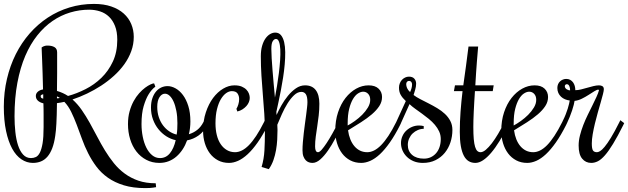

<svg xmlns="http://www.w3.org/2000/svg" viewBox="-30 -840 3239 990"><path d="M454.6 -819.8Q505.4 -819.8 543.7 -806.6Q582 -793.5 607.9 -770.3Q633.8 -747.1 646.7 -716.1Q659.7 -685.1 659.7 -649.9Q659.7 -611.3 646.7 -575.9Q633.8 -540.5 611.1 -508.8Q588.4 -477.1 557.6 -449.2Q526.9 -421.4 491.7 -398.4Q456.5 -375.5 418.7 -357.4Q380.9 -339.4 343.8 -327.1Q370.1 -303.7 391.6 -272.7Q413.1 -241.7 432.6 -206.8Q452.1 -171.9 471.2 -135.3Q490.2 -98.6 511.2 -64.2Q532.2 -29.8 556.9 1Q581.5 31.7 613 54.9Q644.5 78.1 683.6 91.6Q722.7 105 772.9 105L774.9 125Q768.6 126.5 760.3 127.4Q753.4 128.4 743.2 129.2Q732.9 129.9 719.7 129.9Q656.2 129.9 608.9 115.5Q561.5 101.1 526.6 76.4Q491.7 51.8 467.3 19.3Q442.9 -13.2 424.6 -49.6Q406.2 -85.9 392.6 -123.8Q378.9 -161.6 365.5 -197Q352.1 -232.4 337.2 -262.9Q322.3 -293.5 301.8 -314.9Q292 -312.5 282.5 -311Q272.9 -309.6 263.7 -308.1Q263.2 -272.9 262.5 -247.3Q261.7 -221.7 260.7 -202.4Q259.8 -183.1 258.3 -168.5Q256.8 -153.8 254.9 -140.1Q249.5 -102.1 239.3 -75.4Q229 -48.8 214.4 -32Q199.7 -15.1 180.9 -7.6Q162.1 0 139.6 0Q107.9 0 80.3 -18.6Q52.7 -37.1 32.7 -73.7Q12.7 -110.4 1.2 -164.6Q-10.3 -218.8 -10.3 -290Q-10.3 -364.7 5.9 -433.3Q22 -502 51.5 -560.8Q81.1 -619.6 123 -667.5Q165 -715.3 216.6 -749.3Q268.1 -783.2 328.4 -801.5Q388.7 -819.8 454.6 -819.8ZM154.8 -345.2Q154.8 -357.9 164.8 -366.9Q174.8 -376 191.9 -378.9Q190.9 -426.8 189.5 -466.3Q188 -505.9 187 -534.7Q185.5 -568.4 184.6 -595.2Q188 -598.1 192.4 -600.1Q196.3 -602.1 201.7 -603.5Q207 -605 214.8 -605Q237.3 -605 251 -596.9Q264.6 -588.9 264.6 -569.8Q264.6 -512.2 264.6 -463.1Q264.6 -414.1 263.7 -371.1Q279.3 -366.7 293.7 -360.1Q308.1 -353.5 320.8 -345.2Q365.7 -357.4 411.1 -380.4Q456.5 -403.3 492.9 -438.7Q529.3 -474.1 552 -522.7Q574.7 -571.3 574.7 -634.8Q574.7 -676.3 563.2 -705.6Q551.8 -734.9 532.2 -753.7Q512.7 -772.5 486.1 -781.2Q459.5 -790 429.7 -790Q379.9 -790 331.8 -775.6Q283.7 -761.2 241 -731.9Q198.2 -702.6 162.4 -657.7Q126.5 -612.8 100.3 -551.8Q74.2 -490.7 59.6 -413.1Q44.9 -335.4 44.9 -240.2Q44.9 -198.7 49.1 -159.9Q53.2 -121.1 63 -91.1Q72.8 -61 89.1 -43Q105.5 -24.9 129.9 -24.9Q143.1 -24.9 154.8 -30.3Q166.5 -35.6 175.3 -52.5Q184.1 -69.3 189.5 -100.8Q194.8 -132.3 194.8 -185.1Q194.8 -204.1 194.8 -219Q194.8 -233.9 194.8 -247.8Q194.8 -261.7 194.6 -275.9Q194.3 -290 193.8 -307.1Q175.3 -311.5 165 -321.3Q154.8 -331.1 154.8 -345.2ZM179.7 -345.2Q179.7 -340.3 181.4 -336.9Q183.1 -333.5 192.9 -331.1V-354Q179.7 -351.1 179.7 -345.2ZM263.7 -333Q267.6 -333 271.2 -333.5Q274.9 -334 278.8 -335Q274.9 -337.4 271.2 -339.4Q267.6 -341.3 263.7 -342.8Z M1043.9 -205.1 1038.6 -194.8Q1022 -161.6 994.4 -141.8Q966.8 -122.1 934.6 -116.2Q925.8 -91.3 911.9 -70.1Q897.9 -48.8 880.1 -33.2Q862.3 -17.6 840.1 -8.8Q817.9 0 792 0Q754.4 0 724.4 -15.9Q694.3 -31.7 673.3 -58.8Q652.3 -85.9 641.1 -122.3Q629.9 -158.7 629.9 -200.2Q629.9 -236.3 638.2 -265.9Q646.5 -295.4 659.2 -318.6Q671.9 -341.8 687.5 -359.1Q703.1 -376.5 718.3 -387.7Q733.4 -398.9 745.8 -404.5Q758.3 -410.2 764.6 -410.2L771 -393.1Q751 -378.4 735.4 -352.1Q721.7 -329.6 710.7 -292.5Q699.7 -255.4 699.7 -200.2Q699.7 -166.5 706.1 -134.8Q712.4 -103 724.6 -78.6Q736.8 -54.2 754.6 -39.6Q772.5 -24.9 794.9 -24.9Q825.7 -24.9 845.9 -49.6Q866.2 -74.2 876 -117.2Q850.6 -122.6 827.6 -137.2Q804.7 -151.9 787.1 -173.6Q769.5 -195.3 759 -223.6Q748.5 -252 748.5 -285.2Q748.5 -312.5 755.6 -333.3Q762.7 -354 774.4 -367.9Q786.1 -381.8 801.5 -388.9Q816.9 -396 834 -396Q854 -396 875 -384.5Q896 -373 913.1 -350.3Q930.2 -327.6 940.9 -293.5Q951.7 -259.3 951.7 -213.9Q951.7 -196.8 949.7 -180.2Q947.8 -163.6 943.8 -147.9Q967.3 -154.8 986.6 -169.9Q1005.9 -185.1 1018.6 -210L1023.9 -220.2ZM780.8 -289.1Q780.8 -260.3 788.8 -236.1Q796.9 -211.9 810.5 -193.6Q824.2 -175.3 842.3 -163.1Q860.4 -150.9 880.9 -146Q883.3 -159.7 884 -174.6Q884.8 -189.5 884.8 -205.1Q884.8 -239.7 879.4 -267.8Q874 -295.9 865.2 -315.7Q856.4 -335.4 844.7 -346.2Q833 -356.9 820.8 -356.9Q804.2 -356.9 792.5 -339.1Q780.8 -321.3 780.8 -289.1Z M1189 -278.8Q1194.8 -288.1 1199 -301.8Q1203.1 -315.4 1203.1 -329.1Q1203.1 -345.7 1194.8 -357.9Q1186.5 -370.1 1165 -370.1Q1150.9 -370.1 1136.2 -359.9Q1121.6 -349.6 1109.1 -329.1Q1096.7 -308.6 1088.9 -277.3Q1081.1 -246.1 1081.1 -204.1Q1081.1 -170.9 1087.9 -143.6Q1094.7 -116.2 1107.9 -96.7Q1121.1 -77.1 1139.9 -66.2Q1158.7 -55.2 1182.1 -55.2Q1199.2 -55.2 1217 -64Q1234.9 -72.8 1253.2 -91.3Q1271.5 -109.9 1291 -139.4Q1310.5 -168.9 1331.1 -210L1335.9 -220.2L1356 -205.1L1351.1 -194.8Q1324.7 -142.6 1298.6 -105.5Q1272.5 -68.4 1247.1 -44.9Q1221.7 -21.5 1197.5 -10.7Q1173.3 0 1150.9 0Q1119.1 0 1094.2 -13.2Q1069.3 -26.4 1052.2 -49.1Q1035.2 -71.8 1026.1 -101.8Q1017.1 -131.8 1017.1 -165Q1017.1 -217.8 1031.5 -261Q1045.9 -304.2 1068.8 -335Q1091.8 -365.7 1120.6 -382.8Q1149.4 -399.9 1178.7 -399.9Q1201.2 -399.9 1216.3 -393.6Q1231.4 -387.2 1240.7 -377.4Q1250 -367.7 1253.9 -356.4Q1257.8 -345.2 1257.8 -335Q1257.8 -324.7 1253.4 -313.7Q1249 -302.7 1240.5 -293.2Q1231.9 -283.7 1220.2 -276.1Q1208.5 -268.6 1193.8 -265.1Z M1400.9 -169.9Q1400.9 -146 1399.4 -119.4Q1397.9 -92.8 1393.3 -66.2Q1388.7 -39.6 1379.9 -14.4Q1371.1 10.7 1356 32.2L1318.8 21Q1331.1 -20 1333.5 -64.9Q1335.9 -109.9 1335.9 -154.8Q1335.9 -203.6 1332.8 -252.4Q1329.6 -301.3 1325.4 -350.3Q1321.3 -399.4 1318.1 -449.2Q1314.9 -499 1314.9 -549.8Q1314.9 -580.6 1321.5 -603.5Q1328.1 -626.5 1338.9 -641.6Q1349.6 -656.7 1362.8 -664.3Q1376 -671.9 1389.2 -671.9Q1407.7 -671.9 1418.7 -658.7Q1429.7 -645.5 1435.1 -623Q1440.4 -600.6 1440.7 -570.8Q1440.9 -541 1438 -507.8Q1435.1 -474.6 1429.7 -439.9Q1424.3 -405.3 1418 -372.6Q1411.6 -339.8 1405.5 -311.5Q1399.4 -283.2 1395 -263.2Q1395 -259.3 1395.5 -255.1Q1396 -251 1396 -247.1Q1406.2 -270 1421.1 -296.6Q1436 -323.2 1454.8 -346.2Q1473.6 -369.1 1495.8 -384.5Q1518.1 -399.9 1543 -399.9Q1579.6 -399.9 1598.1 -375.5Q1616.7 -351.1 1616.7 -305.2Q1616.7 -273.4 1613.3 -244.1Q1609.9 -214.8 1605.7 -187.7Q1601.6 -160.6 1598.1 -135.3Q1594.7 -109.9 1594.7 -85Q1594.7 -55.2 1609.9 -55.2Q1617.2 -55.2 1628.7 -68.1Q1640.1 -81.1 1654.3 -102.5Q1668.5 -124 1684.1 -151.9Q1699.7 -179.7 1714.8 -210L1719.7 -220.2L1739.7 -205.1L1734.9 -194.8Q1717.8 -161.1 1699.2 -126.5Q1680.7 -91.8 1661.1 -63.7Q1641.6 -35.6 1621.3 -17.8Q1601.1 0 1581.1 0Q1572.3 0 1563.2 -2.9Q1554.2 -5.9 1546.9 -13.2Q1539.6 -20.5 1534.7 -33Q1529.8 -45.4 1529.8 -64.9Q1529.8 -84.5 1531.7 -107.4Q1533.7 -130.4 1536.4 -154.5Q1539.1 -178.7 1542.5 -202.6Q1545.9 -226.6 1548.6 -247.6Q1551.3 -268.6 1553.2 -285.4Q1555.2 -302.2 1555.2 -313Q1555.2 -340.8 1547.4 -353.5Q1539.6 -366.2 1523.9 -366.2Q1504.4 -366.2 1486.3 -349.1Q1468.3 -332 1452.4 -306.4Q1436.5 -280.8 1423.3 -251.2Q1410.2 -221.7 1399.9 -196.8Q1399.9 -189.5 1400.4 -182.4Q1400.9 -175.3 1400.9 -169.9ZM1369.1 -587.9Q1369.1 -567.9 1370.8 -539.3Q1372.6 -510.7 1375.2 -477.5Q1377.9 -444.3 1381.1 -408.2Q1384.3 -372.1 1387.7 -336.9Q1393.1 -364.3 1398.4 -397.2Q1403.8 -430.2 1408 -463.6Q1412.1 -497.1 1414.3 -528.8Q1416.5 -560.5 1415.3 -585Q1414.1 -609.4 1408.7 -624.3Q1403.3 -639.2 1393.1 -639.2Q1383.8 -639.2 1376.5 -627.9Q1369.1 -616.7 1369.1 -587.9Z M1863.8 -55.2Q1880.9 -55.2 1898.7 -64Q1916.5 -72.8 1934.8 -91.3Q1953.1 -109.9 1972.7 -139.4Q1992.2 -168.9 2012.7 -210L2017.6 -220.2L2037.6 -205.1L2032.7 -194.8Q2006.3 -142.6 1980.2 -105.5Q1954.1 -68.4 1929 -44.9Q1903.8 -21.5 1879.4 -10.7Q1855 0 1832.5 0Q1800.8 0 1775.9 -13.2Q1751 -26.4 1733.9 -49.1Q1716.8 -71.8 1707.8 -101.8Q1698.7 -131.8 1698.7 -165Q1698.7 -217.8 1713.1 -261Q1727.5 -304.2 1751.7 -335Q1775.9 -365.7 1806.6 -382.8Q1837.4 -399.9 1870.6 -399.9Q1904.3 -399.9 1922.1 -382.8Q1939.9 -365.7 1939.9 -339.8Q1939.9 -314.9 1925.8 -293.2Q1911.6 -271.5 1887.5 -250.7Q1863.3 -230 1831.5 -209.7Q1799.8 -189.5 1764.6 -168Q1768.1 -142.6 1776.4 -121.8Q1784.7 -101.1 1797.4 -86.2Q1810.1 -71.3 1826.7 -63.2Q1843.3 -55.2 1863.8 -55.2ZM1878.9 -325.2Q1878.9 -344.7 1868.4 -356Q1857.9 -367.2 1842.8 -367.2Q1830.1 -367.2 1815.9 -358.2Q1801.8 -349.1 1790 -329.3Q1778.3 -309.6 1770.5 -278.8Q1762.7 -248 1762.7 -204.1V-192.9Q1779.3 -201.7 1799.6 -216.1Q1819.8 -230.5 1837.4 -248Q1855 -265.6 1866.9 -285.4Q1878.9 -305.2 1878.9 -325.2Z M2302.7 -169.9Q2302.7 -136.7 2292.7 -106.2Q2282.7 -75.7 2263.4 -52Q2244.1 -28.3 2215.6 -14.2Q2187 0 2150.4 0Q2124 0 2103.3 -8.5Q2082.5 -17.1 2067.9 -31.5Q2053.2 -45.9 2045.4 -64.2Q2037.6 -82.5 2037.6 -102.1Q2037.6 -121.6 2045.2 -138.4Q2052.7 -155.3 2065.7 -167.2Q2078.6 -179.2 2095.2 -186Q2111.8 -192.9 2130.4 -192.9Q2142.1 -192.9 2154.8 -189.9V-175.8Q2139.2 -175.8 2124.3 -169.4Q2109.4 -163.1 2097.9 -152.1Q2086.4 -141.1 2079.6 -125.7Q2072.8 -110.4 2072.8 -92.8Q2072.8 -60.5 2095 -41.3Q2117.2 -22 2155.8 -22Q2175.3 -22 2191.4 -29.5Q2207.5 -37.1 2219 -50.5Q2230.5 -64 2236.6 -82.5Q2242.7 -101.1 2242.7 -123Q2242.7 -144 2234.4 -162.1Q2226.1 -180.2 2212.4 -196.3Q2198.7 -212.4 2181.4 -226.6Q2164.1 -240.7 2146.2 -253.7Q2128.4 -266.6 2111.3 -278.8Q2094.2 -291 2081.5 -303.2L2032.7 -194.8L2012.7 -210L2062.5 -318.8Q2044.4 -335.9 2035.9 -351.3Q2027.3 -366.7 2027.3 -388.2Q2027.3 -399.9 2031.5 -410.4Q2035.6 -420.9 2042.7 -428.5Q2049.8 -436 2059.1 -440.4Q2068.4 -444.8 2078.6 -444.8Q2097.2 -444.8 2106.4 -434.3Q2115.7 -423.8 2115.7 -408.2Q2115.7 -400.9 2114.3 -392.8Q2112.8 -384.8 2110.6 -376.7Q2108.4 -368.7 2106.2 -361.8Q2104 -355 2102.5 -350.1Q2117.2 -338.9 2137.7 -328.4Q2158.2 -317.9 2180.4 -306.6Q2202.6 -295.4 2224.6 -282.2Q2246.6 -269 2263.9 -252.9Q2281.2 -236.8 2292 -216.3Q2302.7 -195.8 2302.7 -169.9ZM2079.6 -422.9Q2072.8 -422.9 2068.6 -418.2Q2064.5 -413.6 2064.5 -405.8Q2064.5 -397 2068.8 -386.2Q2073.2 -375.5 2084.5 -365.2Q2089.4 -375.5 2092 -385.3Q2094.7 -395 2094.7 -404.8Q2094.7 -412.6 2090.6 -417.7Q2086.4 -422.9 2079.6 -422.9Z M2340.8 -160.2Q2340.8 -211.9 2344.7 -264.2Q2348.6 -316.4 2355 -370.1H2310.5L2315.9 -399.9H2358.9Q2365.7 -449.7 2372.8 -499.8Q2379.9 -549.8 2385.7 -600.1H2435.5Q2434.6 -589.4 2432.9 -569.1Q2431.2 -548.8 2429 -522.2Q2426.8 -495.6 2424.8 -464.1Q2422.9 -432.6 2420.9 -399.9H2515.6L2510.7 -370.1H2418.9Q2417 -342.3 2415.5 -315.4Q2414.1 -288.6 2412.8 -264.4Q2411.6 -240.2 2411.1 -220Q2410.6 -199.7 2410.6 -185.1Q2410.6 -147.9 2412.8 -123Q2415 -98.1 2419.7 -83Q2424.3 -67.9 2431.4 -61.5Q2438.5 -55.2 2447.8 -55.2Q2460 -55.2 2474.9 -67.6Q2489.7 -80.1 2505.9 -101.1Q2522 -122.1 2538.6 -150.1Q2555.2 -178.2 2570.8 -210L2575.7 -220.2L2595.7 -205.1L2590.8 -194.8Q2568.4 -149.4 2546.1 -113.3Q2523.9 -77.1 2502.4 -52Q2481 -26.9 2460.4 -13.4Q2439.9 0 2420.9 0Q2401.9 0 2387 -8.8Q2372.1 -17.6 2361.8 -36.9Q2351.6 -56.2 2346.2 -86.4Q2340.8 -116.7 2340.8 -160.2Z M2719.7 -55.2Q2736.8 -55.2 2754.6 -64Q2772.5 -72.8 2790.8 -91.3Q2809.1 -109.9 2828.6 -139.4Q2848.1 -168.9 2868.7 -210L2873.5 -220.2L2893.6 -205.1L2888.7 -194.8Q2862.3 -142.6 2836.2 -105.5Q2810.1 -68.4 2784.9 -44.9Q2759.8 -21.5 2735.4 -10.7Q2710.9 0 2688.5 0Q2656.7 0 2631.8 -13.2Q2606.9 -26.4 2589.8 -49.1Q2572.8 -71.8 2563.7 -101.8Q2554.7 -131.8 2554.7 -165Q2554.7 -217.8 2569.1 -261Q2583.5 -304.2 2607.7 -335Q2631.8 -365.7 2662.6 -382.8Q2693.4 -399.9 2726.6 -399.9Q2760.3 -399.9 2778.1 -382.8Q2795.9 -365.7 2795.9 -339.8Q2795.9 -314.9 2781.7 -293.2Q2767.6 -271.5 2743.4 -250.7Q2719.2 -230 2687.5 -209.7Q2655.8 -189.5 2620.6 -168Q2624 -142.6 2632.3 -121.8Q2640.6 -101.1 2653.3 -86.2Q2666 -71.3 2682.6 -63.2Q2699.2 -55.2 2719.7 -55.2ZM2734.9 -325.2Q2734.9 -344.7 2724.4 -356Q2713.9 -367.2 2698.7 -367.2Q2686 -367.2 2671.9 -358.2Q2657.7 -349.1 2646 -329.3Q2634.3 -309.6 2626.5 -278.8Q2618.7 -248 2618.7 -204.1V-192.9Q2635.3 -201.7 2655.5 -216.1Q2675.8 -230.5 2693.4 -248Q2710.9 -265.6 2722.9 -285.4Q2734.9 -305.2 2734.9 -325.2Z M2868.7 -210 2873.5 -220.2Q2880.9 -234.9 2887 -250.5Q2893.1 -266.1 2897.5 -280Q2901.9 -293.9 2904.3 -304.9Q2906.7 -315.9 2907.7 -321.8Q2895 -323.2 2883.3 -328.1Q2871.6 -333 2862.8 -341.3Q2854 -349.6 2848.9 -360.8Q2843.8 -372.1 2843.8 -386.2Q2843.8 -397.5 2847.7 -406.2Q2851.6 -415 2858.2 -420.9Q2864.7 -426.8 2872.8 -429.9Q2880.9 -433.1 2889.6 -433.1Q2901.4 -433.1 2910.2 -428.2Q2918.9 -423.3 2924.8 -415.3Q2930.7 -407.2 2933.6 -396.7Q2936.5 -386.2 2936.5 -375Q2950.2 -375 2966.1 -378.9Q2981.9 -382.8 2998 -387.5Q3014.2 -392.1 3029.8 -396Q3045.4 -399.9 3058.6 -399.9Q3069.8 -399.9 3076.7 -395.3Q3083.5 -390.6 3083.5 -379.9Q3083.5 -372.1 3078.9 -354Q3074.2 -335.9 3067.4 -312Q3060.5 -288.1 3052.5 -260Q3044.4 -231.9 3037.6 -203.4Q3030.8 -174.8 3026.1 -147.9Q3021.5 -121.1 3021.5 -100.1Q3021.5 -73.7 3027.3 -64.5Q3033.2 -55.2 3048.3 -55.2Q3054.7 -55.2 3064.2 -60.8Q3073.7 -66.4 3087.4 -82.8Q3101.1 -99.1 3119.9 -129.6Q3138.7 -160.2 3163.6 -210L3168.5 -220.2L3188.5 -205.1L3183.6 -194.8Q3154.3 -136.2 3131.3 -98.6Q3108.4 -61 3089.1 -39.1Q3069.8 -17.1 3052.7 -8.5Q3035.6 0 3018.6 0Q2989.7 0 2971.7 -22Q2953.6 -43.9 2953.6 -89.8Q2953.6 -114.7 2960.4 -141.6Q2967.3 -168.5 2977.5 -195.1Q2987.8 -221.7 3000.5 -247.6Q3013.2 -273.4 3024.7 -296.6Q3036.1 -319.8 3045.4 -339.8Q3054.7 -359.9 3058.6 -375L3055.7 -377.9Q3047.9 -377.9 3034.7 -369.6Q3021.5 -361.3 3005.1 -350.8Q2988.8 -340.3 2970.2 -331.1Q2951.7 -321.8 2932.6 -319.8Q2931.6 -313 2928.5 -299.8Q2925.3 -286.6 2919.9 -270.5Q2914.6 -254.4 2907.7 -237.3Q2900.9 -220.2 2893.6 -205.1L2888.7 -194.8ZM2892.6 -405.8Q2888.2 -405.8 2885.3 -402.8Q2882.3 -399.9 2882.3 -396Q2882.3 -390.1 2885.3 -386Q2888.2 -381.8 2892.6 -379.2Q2897 -376.5 2901.6 -375.2Q2906.2 -374 2909.7 -374Q2909.7 -387.7 2905.3 -396.7Q2900.9 -405.8 2892.6 -405.8Z"/></svg>

Font: Rochester
Style: Regular
Weight: 400
Version: Version 1.006